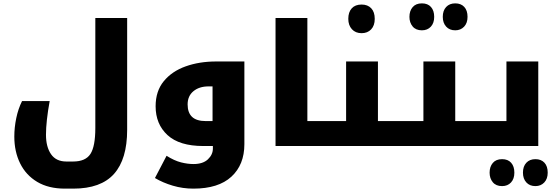

<svg xmlns="http://www.w3.org/2000/svg" viewBox="-20 -867 3292 1140"><path d="M366 253Q268 253 201 213Q134 173 99.5 103Q65 33 65 -56Q65 -110 76.5 -165.5Q88 -221 111 -267H275Q264 -207 258.5 -156.5Q253 -106 253 -67Q253 5 283 48.5Q313 92 374 92H414Q488 92 517 47Q546 2 546 -107V-760H735V-96Q735 78 657 165.5Q579 253 415 253Z M1128 253Q1065 253 1006 235.5Q947 218 900 190L969 58Q1015 87 1054.5 97Q1094 107 1129 107Q1185 107 1214.5 79Q1244 51 1244 15V0H1187Q1045 0 974.5 -65Q904 -130 904 -236Q904 -326 952.5 -385Q1001 -444 1082.5 -473Q1164 -502 1263 -502H1431V-11Q1431 111 1354 182Q1277 253 1128 253ZM1242 -148V-354H1218Q1163 -354 1128.5 -325.5Q1094 -297 1094 -247Q1094 -198 1120.5 -173Q1147 -148 1203 -148Z M1925 -148Q1930 -148 1930 -144V-5Q1930 0 1925 0H1616V-760H1805V-148Z M2127 -670Q2091 -670 2069.5 -693.5Q2048 -717 2048 -755Q2048 -795 2068.5 -817.5Q2089 -840 2127 -840Q2163 -840 2184 -818Q2205 -796 2205 -755Q2205 -715 2183.5 -692.5Q2162 -670 2127 -670Z M1915 0Q1910 0 1910 -5V-144Q1910 -148 1915 -148H2035V-502H2224V-148H2354Q2359 -148 2359 -144V-5Q2359 0 2354 0Z M2485 -687Q2449 -687 2430 -710Q2411 -733 2411 -767Q2411 -802 2430 -824.5Q2449 -847 2485 -847Q2520 -847 2539 -825.5Q2558 -804 2558 -767Q2558 -730 2538 -708.5Q2518 -687 2485 -687ZM2683 -687Q2649 -687 2629 -709Q2609 -731 2609 -767Q2609 -804 2629 -825.5Q2649 -847 2683 -847Q2717 -847 2736.5 -826Q2756 -805 2756 -767Q2756 -730 2735.5 -708.5Q2715 -687 2683 -687Z M2344 0Q2339 0 2339 -5V-144Q2339 -148 2344 -148H2494V-502H2683V-148H2833Q2838 -148 2838 -144V-5Q2838 0 2833 0Z M2961 238Q2925 238 2906 215Q2887 192 2887 158Q2887 123 2906 100.5Q2925 78 2961 78Q2996 78 3015 99.5Q3034 121 3034 158Q3034 195 3014 216.5Q2994 238 2961 238ZM3159 238Q3125 238 3105 216Q3085 194 3085 158Q3085 121 3105 99.5Q3125 78 3159 78Q3193 78 3212.5 99Q3232 120 3232 158Q3232 195 3211.5 216.5Q3191 238 3159 238Z M2823 0Q2818 0 2818 -5V-144Q2818 -148 2823 -148H2987V-502H3176V0Z"/></svg>

Font: Noto Kufi Arabic Black
Style: Regular
Weight: 900
Designer: Monotype Design Team, David Williams, Khaled Hosny
Foundry: Google LLC
Version: Version 2.109; ttfautohint (v1.8.4.7-5d5b)